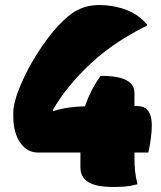

<svg xmlns="http://www.w3.org/2000/svg" viewBox="-20 -737 640 764"><path d="M377 -717Q400 -717 422 -713.5Q444 -710 464.5 -704Q485 -698 503.5 -688.5Q522 -679 537 -667Q552 -655 565 -640V-635Q520 -613 475 -585.5Q430 -558 388 -524.5Q346 -491 308 -452Q270 -413 236.5 -369Q203 -325 177 -275L191 -333V-268L165 -285Q195 -297 223.5 -303.5Q252 -310 287 -312.5Q322 -315 369 -315H523Q546 -315 559 -306Q572 -297 578 -279.5Q584 -262 584 -237Q584 -224 583 -212.5Q582 -201 580.5 -189.5Q579 -178 577.5 -167.5Q576 -157 574 -148Q572 -139 570 -130H132Q100 -130 77.5 -150Q55 -170 44 -201.5Q33 -233 33 -270V-290Q33 -307 38.5 -330Q44 -353 54.5 -380Q65 -407 79 -436Q93 -465 110 -494Q127 -523 146 -551Q165 -579 185.5 -604.5Q206 -630 227 -650Q253 -676 276 -690Q299 -704 323.5 -710.5Q348 -717 377 -717ZM380 -435Q381 -435 381.5 -435Q382 -435 383 -435Q384 -435 384.5 -435Q385 -435 386 -435Q429 -435 457.5 -427.5Q486 -420 500.5 -405Q515 -390 515 -367V-116Q515 -99 515.5 -84Q516 -69 517.5 -55.5Q519 -42 521.5 -29.5Q524 -17 527 -4Q519 -2 510.5 0Q502 2 493 3.5Q484 5 474.5 5.5Q465 6 454.5 6.5Q444 7 432 7Q362 7 331 -12.5Q300 -32 300 -71Q300 -84 300 -98Q300 -112 300 -125.5Q300 -139 300 -152.5Q300 -166 300 -180Q300 -194 300 -207Q300 -234 305.5 -264Q311 -294 321.5 -323.5Q332 -353 347 -381.5Q362 -410 380 -435Z"/></svg>

Font: Recursive Monospace Casual Black
Style: Regular
Weight: 900
Version: Version 1.047